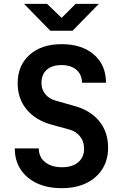

<svg xmlns="http://www.w3.org/2000/svg" viewBox="-20 -970 640 1000"><path d="M302 10Q227 10 172.5 -15.5Q118 -41 87.5 -87.5Q57 -134 57 -197H182Q182 -152 215 -125.5Q248 -99 303 -99Q357 -99 387.5 -125Q418 -151 418 -196Q418 -233 397 -259.5Q376 -286 339 -296L251 -320Q166 -343 119 -399.5Q72 -456 72 -536Q72 -629 134 -684.5Q196 -740 301 -740Q407 -740 469.5 -685.5Q532 -631 532 -539H407Q407 -581 378.5 -606Q350 -631 300 -631Q251 -631 223.5 -606.5Q196 -582 196 -538Q196 -504 216.5 -479Q237 -454 276 -444L365 -419Q450 -396 496.5 -339.5Q543 -283 543 -200Q543 -137 513 -89.5Q483 -42 429 -16Q375 10 302 10ZM242 -810 105 -950H225L301 -877L374 -950H495L358 -810Z"/></svg>

Font: NKDuy Mono
Style: Bold
Weight: 700
Monospace: yes
Designer: NKDuy
Foundry: NKDuy
Version: Version 2.251; ttfautohint (v1.8.4.7-5d5b)